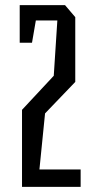

<svg xmlns="http://www.w3.org/2000/svg" viewBox="-20 -730 379 750"><path d="M66 -301 190 -434 204 -650H120L105 -563H57V-710H234L274 -663V-410L156 -287L134 -68H295V0H66Z"/></svg>

Font: Bahianita
Style: Regular
Weight: 400
Designer: Pablo Cosgaya & Dani Raskovsky
Foundry: Pablo Cosgaya & Dani Raskovsky
Version: Version 1.008